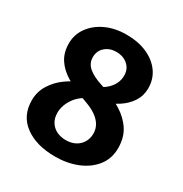

<svg xmlns="http://www.w3.org/2000/svg" viewBox="-156 -764 852 896"><g transform="rotate(30 270.0 -316.0)"><path d="M39.5 -160Q39.5 -206.5 63.2 -244.5Q87 -282.5 124 -309Q161 -335.5 201 -349L290 -312.5Q228 -289 200 -249.8Q172 -210.5 172 -169Q172 -141.5 184.5 -120.8Q197 -100 219 -89Q241 -78 269.5 -78Q298.5 -78 320.2 -89.5Q342 -101 354.2 -121.8Q366.5 -142.5 366.5 -168.5Q366.5 -195 353.2 -216Q340 -237 316.5 -252.5Q293 -268 263 -278.5L241.5 -286.5Q185.5 -307 143.8 -332.2Q102 -357.5 79.2 -392.8Q56.5 -428 56.5 -476.5Q56.5 -525 84.5 -563.5Q112.5 -602 160.5 -624.2Q208.5 -646.5 270 -646.5Q334 -646.5 381.5 -625.2Q429 -604 455.8 -566.5Q482.5 -529 482.5 -480Q482.5 -439.5 461.8 -407.8Q441 -376 408.2 -354.5Q375.5 -333 340 -322L254 -359.5Q303 -376.5 329.2 -406.8Q355.5 -437 355.5 -475Q355.5 -510 331.2 -531.5Q307 -553 269 -553Q233.5 -553 209.5 -532Q185.5 -511 185.5 -477Q185.5 -443 212 -421.2Q238.5 -399.5 284 -385L305.5 -378Q360.5 -359 404.8 -331.2Q449 -303.5 474.8 -263.8Q500.5 -224 500.5 -167.5Q500.5 -111 468.2 -70.2Q436 -29.5 382.5 -8Q329 13.5 264.5 13.5Q163 13.5 101.2 -32Q39.5 -77.5 39.5 -160Z"/></g></svg>

Font: Signika Light SemiBold
Style: Regular
Weight: 600
Version: Version 2.003;gftools[0.9.32]